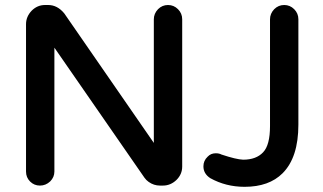

<svg xmlns="http://www.w3.org/2000/svg" viewBox="-20 -718 1279 760"><path d="M83 -39.1V-622.1Q83 -652.3 105.5 -675.8Q127.9 -698.2 158.2 -698.2H170.9Q207 -698.2 234.4 -665Q234.4 -664.1 588.9 -152.3V-641.6Q588.9 -664.1 605.5 -681.6Q622.1 -698.2 645 -698.2Q668 -698.2 684.6 -681.6Q701.2 -665 701.2 -641.6V-58.6Q701.2 -28.3 678.7 -5.9Q655.3 16.6 625 16.6H613.3Q588.9 16.6 568.4 2Q558.6 -4.9 551.8 -14.6L195.3 -529.3V-39.1Q195.3 -16.6 178.7 0Q161.1 16.6 138.2 16.6Q115.2 16.6 99.1 0.5Q83 -15.6 83 -39.1ZM785.2 -59.6Q785.2 -82 801.8 -97.7Q814.5 -111.3 834 -111.3Q847.7 -111.3 856.4 -106.4Q915 -86.9 942.4 -85.9Q994.1 -85.9 1021.5 -115.2Q1048.8 -143.6 1048.8 -218.8V-641.6Q1048.8 -664.1 1065.4 -681.6Q1082 -698.2 1105 -698.2Q1127.9 -698.2 1144.5 -681.6Q1161.1 -665 1161.1 -641.6V-224.6Q1161.1 -94.7 1098.6 -32.2Q1044.9 21.5 948.2 21.5Q874 21.5 812.5 -12.7Q785.2 -30.3 785.2 -59.6Z"/></svg>

Font: FakePearl
Style: SemiBold
Weight: 400
Version: Version 1.2